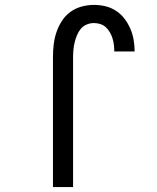

<svg xmlns="http://www.w3.org/2000/svg" viewBox="-20 -763 640 783"><path d="M196 0V-530Q196 -556 199 -581.5Q202 -607 210 -631Q218 -655 232 -677Q246 -699 266.5 -714Q287 -729 312 -736Q337 -743 363 -743Q387 -743 410 -737.5Q433 -732 453 -719Q473 -706 487.5 -687Q502 -668 511.5 -646Q521 -624 525 -600.5Q529 -577 529 -553H446Q446 -566 444.5 -579.5Q443 -593 439 -606Q435 -619 428.5 -630.5Q422 -642 412 -651.5Q402 -661 389 -665Q376 -669 363 -669Q348 -669 333.5 -663Q319 -657 309.5 -645.5Q300 -634 294 -619.5Q288 -605 284.5 -590.5Q281 -576 279.5 -560.5Q278 -545 278 -530V0Z"/></svg>

Font: Nova Nerd Font
Style: Regular
Weight: 400
Designer: Belleve Invis
Foundry: Belleve Invis
Version: Version 24.1.4; ttfautohint (v1.8.4);Nerd Fonts 3.1.1